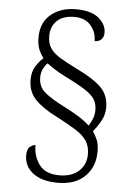

<svg xmlns="http://www.w3.org/2000/svg" viewBox="-59 -804 668 963"><g transform="rotate(5 275.5 -322.5)"><path d="M268 115Q189 115 144 81Q99 47 99 -9Q99 -41 114.5 -52.5Q130 -64 141 -64Q141 -6 172.5 35.5Q204 77 273 77Q335 77 371 44.5Q407 12 407 -40Q407 -80 389.5 -107Q372 -134 333.5 -158.5Q295 -183 233 -215Q163 -250 125.5 -289Q88 -328 88 -387Q88 -427 104 -454Q120 -481 143 -501Q125 -525 117 -548Q109 -571 109 -602Q109 -678 158.5 -719Q208 -760 284 -760Q362 -760 399.5 -728Q437 -696 437 -656Q437 -633 424.5 -621Q412 -609 391 -609Q391 -655 362 -688Q333 -721 280 -721Q223 -721 192.5 -692Q162 -663 162 -614Q162 -577 179 -552.5Q196 -528 230.5 -507.5Q265 -487 318 -461Q402 -420 440 -381.5Q478 -343 478 -282Q478 -247 461 -215.5Q444 -184 422 -158Q435 -139 444.5 -117Q454 -95 454 -57Q454 18 405.5 66.5Q357 115 268 115ZM398 -184Q407 -198 416 -218.5Q425 -239 425 -263Q425 -289 416 -309.5Q407 -330 379.5 -351Q352 -372 296 -401Q255 -421 223.5 -439Q192 -457 166 -477Q154 -466 144.5 -447.5Q135 -429 135 -403Q135 -357 169 -328.5Q203 -300 273 -265Q307 -248 339 -228.5Q371 -209 398 -184Z"/></g></svg>

Font: Noto Serif Tamil Light
Style: Regular
Weight: 300
Designer: Indian Type Foundry, Tom Grace, and the Monotype Design Team
Foundry: Monotype Imaging Inc.
Version: Version 2.004; ttfautohint (v1.8.4.7-5d5b)